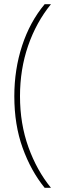

<svg xmlns="http://www.w3.org/2000/svg" viewBox="-20 -734 300 912"><path d="M48 -277Q48 -404 85 -517Q122 -630 192 -714H222Q152 -628 113.5 -516.5Q75 -405 75 -277Q75 -146 115 -35Q155 76 222 158H192Q127 78 87.5 -31.5Q48 -141 48 -277Z"/></svg>

Font: Noto Sans Bengali Condensed Thin
Style: Regular
Weight: 100
Width: 3
Designer: Joana Ranito - Universal Thirst; Jelle Bosma - Monotype Design Team
Foundry: Universal Thirst ehf.
Version: Version 3.000; ttfautohint (v1.8.4.7-5d5b)